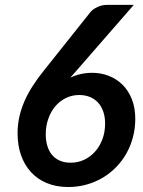

<svg xmlns="http://www.w3.org/2000/svg" viewBox="-20 -742 574 770"><path d="M262 -430.5 287 -459 516.5 -722.5H410.5C396.5 -722.5 383.5 -719.8 371.5 -714.2C359.5 -708.8 350.2 -702.2 343.5 -694.5L157.5 -461C139.5 -438.7 123.8 -417.1 110.5 -396.2C97.2 -375.4 86.1 -354.7 77.2 -334C68.4 -313.3 61.8 -292.6 57.2 -271.8C52.8 -250.9 50.5 -229.5 50.5 -207.5C50.5 -175.5 55.1 -146.3 64.2 -120C73.4 -93.7 86.7 -71 104 -52C121.3 -33 142.6 -18.2 167.8 -7.8C192.9 2.8 221.5 8 253.5 8C279.2 8 303.7 4.8 327 -1.8C350.3 -8.2 371.9 -17.4 391.8 -29.2C411.6 -41.1 429.6 -55.2 445.8 -71.8C461.9 -88.2 475.7 -106.6 487 -126.8C498.3 -146.9 507.1 -168.7 513.2 -192C519.4 -215.3 522.5 -239.7 522.5 -265C522.5 -295.3 517.8 -322 508.5 -345C499.2 -368 486.6 -387.2 470.8 -402.8C454.9 -418.2 436.6 -430 415.8 -438C394.9 -446 373 -450 350 -450C333.7 -450 318.2 -448.3 303.5 -445C288.8 -441.7 275 -436.8 262 -430.5ZM163.5 -203C163.5 -225.7 166.9 -246.7 173.8 -266C180.6 -285.3 190 -302 202 -316C214 -330 228.2 -341 244.5 -349C260.8 -357 278.5 -361 297.5 -361C313.5 -361 327.9 -358.3 340.8 -353C353.6 -347.7 364.5 -340.1 373.5 -330.2C382.5 -320.4 389.4 -308.4 394.2 -294.2C399.1 -280.1 401.5 -264.2 401.5 -246.5C401.5 -223.8 397.9 -202.9 390.8 -183.8C383.6 -164.6 373.8 -148 361.2 -134C348.8 -120 334.2 -109.1 317.5 -101.2C300.8 -93.4 282.8 -89.5 263.5 -89.5C246.8 -89.5 232.2 -92.2 219.8 -97.8C207.2 -103.2 196.8 -111 188.5 -121C180.2 -131 173.9 -143 169.8 -157C165.6 -171 163.5 -186.3 163.5 -203Z"/></svg>

Font: Lato
Style: Bold Italic
Weight: 700
Italic angle: -7°
Designer: Lukasz Dziedzic
Foundry: tyPoland Lukasz Dziedzic
Version: Version 2.007; 2014-02-27